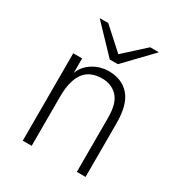

<svg xmlns="http://www.w3.org/2000/svg" viewBox="-172 -852 912 972"><g transform="rotate(30 283.5 -366.0)"><path d="M154 -426Q163 -451 179.5 -469Q196 -487 216.5 -499Q237 -511 259.5 -517Q282 -523 303 -523Q381 -523 425 -473Q469 -423 469 -314V0H418V-316Q418 -402 383 -438Q348 -474 294 -474Q262 -474 236 -464Q210 -454 192 -432Q174 -410 164 -374Q154 -338 154 -287V0H102V-511H154ZM325 -576H278Q241 -615 203.5 -654Q166 -693 129 -732H179L302 -621Q332 -649 363 -676.5Q394 -704 424 -732H475Z"/></g></svg>

Font: Transpass ExtraLight
Style: Regular
Weight: 200
Designer: Delve Withrington
Foundry: Delve Fonts
Version: Version 1.001;December 18, 2019;FontCreator 12.0.0.2547 64-b